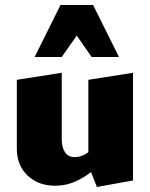

<svg xmlns="http://www.w3.org/2000/svg" viewBox="-20 -731 598 765"><path d="M199 9Q133 9 90 -31.5Q47 -72 47 -139V-413L226 -441V-176Q226 -145 238.5 -125Q251 -105 278 -105Q290 -105 302.5 -109Q315 -113 326.5 -120.5Q338 -128 346 -138L385 -78Q355 -53 325.5 -33Q296 -13 265.5 -2Q235 9 199 9ZM366 14 332 -73V-413L510 -441V-12ZM345 -504 254 -635 221 -711H351L454 -504ZM118 -504 221 -711H351L318 -635L226 -504Z"/></svg>

Font: Ysabeau Infant Black
Style: Regular
Weight: 900
Designer: Christian Thalmann (Catharsis Fonts)
Version: Version 2.001;gftools[0.9.30]; featfreeze: ss01,ss02,lnum